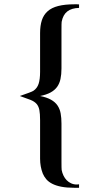

<svg xmlns="http://www.w3.org/2000/svg" viewBox="-20 -705 445 912"><path d="M74.2 -249Q101.1 -258.3 116.9 -264.2Q132.8 -270 138.2 -273.4Q156.2 -285.2 163.3 -306.6Q170.4 -328.1 170.4 -363.8V-547.4Q170.4 -583 178.7 -608.6Q187 -634.3 206.1 -651.4Q225.1 -668.5 256.6 -676.5Q288.1 -684.6 334 -684.6Q340.3 -684.6 345.5 -684.6Q350.6 -684.6 355.5 -684.1V-667.5Q319.8 -666.5 299.6 -650.6Q279.3 -634.8 272.9 -601.6Q272.5 -598.6 272.2 -588.9Q272 -579.1 272 -561.5V-379.4Q272 -351.6 267.3 -329.8Q262.7 -308.1 251.2 -292.2Q239.7 -276.4 220 -265.6Q200.2 -254.9 170.4 -249Q202.1 -242.7 222.2 -231.4Q242.2 -220.2 253.2 -203.9Q264.2 -187.5 268.1 -166.3Q272 -145 272 -118.2V64Q272 79.6 272.2 89.1Q272.5 98.6 272.9 102.5Q275.4 116.2 281.5 128.9Q287.6 141.6 296.6 150.9Q305.7 160.2 317.9 165.8Q330.1 171.4 344.2 171.4Q346.7 171.4 349.6 171.1Q352.5 170.9 355.5 170.4V187H334Q296.9 187 271 181.9Q245.1 176.8 227.8 167.7Q210.4 158.7 200 146.5Q189.5 134.3 183.1 119.1Q170.4 86.4 170.4 48.8V-134.3Q170.4 -164.6 167 -182.4Q163.6 -200.2 153.6 -211.7Q143.6 -223.1 124.5 -230.7Q105.5 -238.3 74.2 -249Z"/></svg>

Font: XB Kayhan
Style: Bold
Weight: 700
Designer: Behnam
Foundry: Irmug
Version: Version 7.300 2009